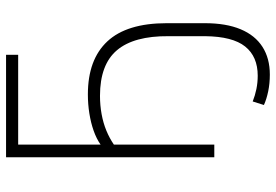

<svg xmlns="http://www.w3.org/2000/svg" viewBox="-162 -584 933 650"><g transform="rotate(-90 305.0 -258.5)"><path d="M378 188Q348 188 321.5 182.5Q295 177 275 168L287 130Q307 138 329 142.5Q351 147 374 147Q439 147 473 104.5Q507 62 508 -31V-155Q509 -272 460.5 -329.5Q412 -387 306 -387Q274 -387 244 -381.5Q214 -376 188.5 -365.5Q163 -355 141 -340V0H98V-705H445V-664H141V-385Q161 -399 188 -408.5Q215 -418 246.5 -423Q278 -428 311 -428Q429 -428 490.5 -362Q552 -296 552 -161V-32Q552 40 531.5 89Q511 138 472 163Q433 188 378 188Z"/></g></svg>

Font: Nunito Sans 10pt SemiCondensed ExtraLight
Style: Regular
Weight: 250
Width: 4
Designer: Vernon Adams
Foundry: Vernon Adams
Version: Version 3.101;gftools[0.9.27]